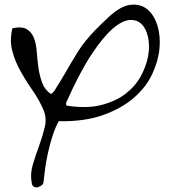

<svg xmlns="http://www.w3.org/2000/svg" viewBox="-20 -819 752 841"><path d="M119.1 -16.6Q111.3 -57.6 124 -99.1Q136.7 -140.6 151.9 -182.1Q167 -223.6 176.3 -263.2Q185.5 -302.7 169.9 -338.9Q151.4 -381.8 123 -422.4Q94.7 -462.9 70.8 -505.4Q46.9 -547.9 34.2 -594.2Q21.5 -640.6 34.2 -695.3Q76.2 -704.1 97.7 -690.9Q119.1 -677.7 128.9 -651.9Q138.7 -626 141.1 -591.3Q143.6 -556.6 148.4 -522Q153.3 -487.3 164.6 -456.5Q175.8 -425.8 203.1 -407.2Q206.1 -408.2 212.4 -414.6Q218.8 -420.9 219.7 -423.8Q245.1 -463.9 262.7 -494.1Q280.3 -524.4 294.9 -549.3Q309.6 -574.2 323.2 -595.7Q336.9 -617.2 355 -639.6Q373 -662.1 397.5 -687.5Q421.9 -712.9 458 -746.1Q508.8 -793 551.8 -797.9Q594.7 -802.7 624.5 -778.8Q654.3 -754.9 668.9 -709Q683.6 -663.1 678.7 -607.9Q673.8 -552.7 647 -495.1Q620.1 -437.5 566.9 -391.1Q513.7 -344.7 432.6 -315.4Q351.6 -286.1 237.3 -288.1Q221.7 -259.8 210.4 -224.6Q199.2 -189.5 190.9 -152.8Q182.6 -116.2 177.7 -80.6Q172.9 -44.9 169.9 -16.6Q167 -9.8 159.2 -4.9Q151.4 0 143.6 1.5Q135.7 2.9 128.4 -1Q121.1 -4.9 119.1 -16.6ZM271.5 -373Q269.5 -371.1 269.5 -364.7Q269.5 -358.4 271.5 -356.4Q357.4 -342.8 420.9 -358.4Q484.4 -374 527.8 -406.7Q571.3 -439.5 595.7 -483.4Q620.1 -527.3 628.4 -571.3Q636.7 -615.2 628.9 -653.8Q621.1 -692.4 600.6 -712.9Q580.1 -733.4 547.9 -731.4Q515.6 -729.5 473.1 -692.9Q430.7 -656.2 379.9 -579.1Q329.1 -502 271.5 -373Z"/></svg>

Font: Over the Rainbow
Style: Regular
Weight: 400
Designer: Kimberly Geswein
Foundry: Kimberly Geswein
Version: Version 1.002 2010